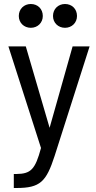

<svg xmlns="http://www.w3.org/2000/svg" viewBox="-20 -740 478 960"><path d="M49 200H62C181 200 211 169 253 40L428 -508H343L228 -101L109 -508H22L185 0C156 108 134 129 62 130H49ZM74 -660C74 -626 100 -601 134 -601C168 -601 194 -626 194 -660C194 -695 169 -720 134 -720C100 -720 74 -695 74 -660ZM245 -660C245 -626 271 -601 305 -601C339 -601 365 -626 365 -660C365 -695 340 -720 305 -720C271 -720 245 -695 245 -660Z"/></svg>

Font: Vanilla Cream Book
Style: Regular
Weight: 400
Designer: Jeremy Tribby, Jinavaṁso
Foundry: Tribby Type
Version: Version 1.422;Glyphs 3.1.2 (3151)